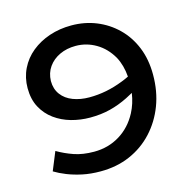

<svg xmlns="http://www.w3.org/2000/svg" viewBox="-98 -729 822 836"><g transform="rotate(-15 313.5 -310.5)"><path d="M255 13Q210 13 173 5Q136 -3 106 -15Q76 -27 53 -41L87 -124Q121 -104 160 -90.5Q199 -77 250 -77Q314 -77 365.5 -108.5Q417 -140 447 -197Q467 -235 474 -282Q458 -274 444 -266Q404 -246 362.5 -235.5Q321 -225 272 -225Q228 -225 187 -236.5Q146 -248 113 -272Q80 -296 60.5 -332.5Q41 -369 41 -419Q41 -466 60.5 -506Q80 -546 115 -574.5Q150 -603 196 -618.5Q242 -634 295 -634Q355 -634 407 -613Q459 -592 499 -553Q539 -514 561.5 -459Q584 -404 584 -335Q584 -260 560 -197Q536 -134 492 -86.5Q448 -39 388 -13Q328 13 255 13ZM476 -355Q472 -407 451 -446Q424 -493 381.5 -518Q339 -543 290 -543Q250 -543 218 -528Q186 -513 167 -486Q148 -459 147 -423Q147 -387 166 -361.5Q185 -336 218 -323.5Q251 -311 291 -311Q330 -311 368 -318.5Q406 -326 444 -341Q460 -347 476 -355Z"/></g></svg>

Font: BioRhyme ExtraBold Medium
Style: Regular
Weight: 500
Version: Version 1.600;gftools[0.9.33]